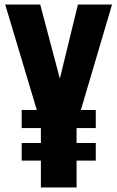

<svg xmlns="http://www.w3.org/2000/svg" viewBox="-20 -830 516 850"><path d="M161 0V-119H76V-197H161V-263H76V-343H143L3 -810H158L245 -482L325 -810H476L338 -343H404V-263H319V-197H404V-119H319V0Z"/></svg>

Font: Oswald SemiBold
Style: Regular
Weight: 600
Designer: Vernon Adams
Foundry: Vernon Adams
Version: Version 4.100; ttfautohint (v1.8.1.43-b0c9)